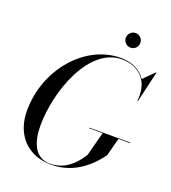

<svg xmlns="http://www.w3.org/2000/svg" viewBox="-165 -1058 1060 1190"><g transform="rotate(20 364.5 -463.0)"><path d="M476 -888C476 -861.5 498 -840 524.5 -840C551 -840 572 -861.5 572 -888C572 -914.5 551 -936.5 524.5 -936.5C498 -936.5 476 -914.5 476 -888ZM455 -287V-283H543.5L502 -125C487 -103 425 6.5 301 6.5C197 6.5 165 -93 165 -195C165 -427 286 -754 500 -754C607 -754 694 -684.5 677 -545H681L729 -750H725.5L656 -681C622.5 -733.5 561.5 -760 490 -760C257 -760 55 -528 55 -255C55 -92 157 10 310 10C473 10 572 -102 617 -165L647.5 -283H725V-287Z"/></g></svg>

Font: Bodoni* 48pt
Style: Italic
Weight: 400
Italic angle: -13°
Version: Version 2.3